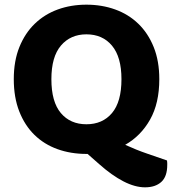

<svg xmlns="http://www.w3.org/2000/svg" viewBox="-20 -644 742 822"><path d="M662 -305Q662 -202 622.5 -132Q583 -62 516 -24Q564 -2 609.5 13.5Q655 29 695 43Q696 49 696 53.5Q696 58 696 62Q696 112 670.5 135Q645 158 601 158Q558 158 508.5 132.5Q459 107 405 59L355 15H350Q283 15 226 -5.5Q169 -26 127.5 -66.5Q86 -107 62.5 -167Q39 -227 39 -305Q39 -383 63 -442.5Q87 -502 129 -542.5Q171 -583 227.5 -603.5Q284 -624 350 -624Q416 -624 473 -603.5Q530 -583 572 -542.5Q614 -502 638 -442.5Q662 -383 662 -305ZM500 -305Q500 -400 459.5 -448.5Q419 -497 350 -497Q282 -497 241 -449Q200 -401 200 -305Q200 -208 240.5 -160Q281 -112 350 -112Q419 -112 459.5 -160Q500 -208 500 -305Z"/></svg>

Font: Baloo 2
Style: Bold
Weight: 700
Designer: Sarang Kulkarni and Ek Type
Foundry: Ek Type
Version: Version 1.640;hotconv 1.0.111;makeotfexe 2.5.65597; ttfautoh